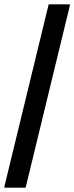

<svg xmlns="http://www.w3.org/2000/svg" viewBox="-20 -734 342 884"><path d="M302 -714V-710L98 130H0V126L204 -714Z"/></svg>

Font: Non Bureau Medium
Style: Regular
Weight: 500
Designer: Jona Saucedo
Foundry: Non Foundry
Version: Version 1.000; ttfautohint (v1.8.4)